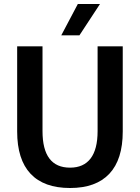

<svg xmlns="http://www.w3.org/2000/svg" viewBox="-20 -932 701 962"><path d="M66 -273V-700H193V-275Q193 -92 331 -92Q399 -92 434 -138Q469 -184 469 -275V-700H595V-273Q595 -133 528 -61.5Q461 10 331 10Q200 10 133 -61.5Q66 -133 66 -273ZM370 -912H481L378 -755H287Z"/></svg>

Font: Sarabun SemiBold
Style: Regular
Weight: 600
Designer: Suppakit Chalermlarp | Katatrad Co.,Ltd.
Foundry: Cadson Demak Co.,Ltd.
Version: Version 1.000; ttfautohint (v1.6)